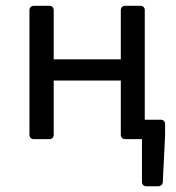

<svg xmlns="http://www.w3.org/2000/svg" viewBox="-20 -482 611 665"><path d="M481.4 -67.4V-446.3C481.4 -456.1 475.6 -461.9 465.8 -461.9H414.1C404.3 -461.9 398.4 -456.1 398.4 -446.3V-276.4H166V-446.3C166 -456.1 160.2 -461.9 150.4 -461.9H97.7C87.9 -461.9 82 -456.1 82 -446.3V-15.6C82 -5.9 87.9 0 97.7 0H150.4C160.2 0 166 -5.9 166 -15.6V-203.1H398.4V-15.6C398.4 -5.9 404.3 0 414.1 0H471.7V147.5C471.7 157.2 477.5 163.1 487.3 163.1H527.3C537.1 163.1 543.9 157.2 543.9 147.5L551.8 -13.7V-51.8C551.8 -61.5 545.9 -67.4 536.1 -67.4Z"/></svg>

Font: Ed Sans Neue
Style: Regular
Weight: 400
Designer: Stephen Hutchings
Version: Version 1.004;PS 001.004;hotconv 1.0.88;makeotf.lib2.5.64775